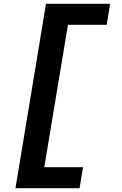

<svg xmlns="http://www.w3.org/2000/svg" viewBox="-20 -843 640 1006"><path d="M61 143 221 -823H557L539 -713H336L212 33H415L397 143Z"/></svg>

Font: Iosevka Aile Extrabold
Style: Italic
Weight: 800
Italic angle: -9°
Designer: Belleve Invis
Foundry: Belleve Invis
Version: Version 31.1.0; ttfautohint (v1.8.4)